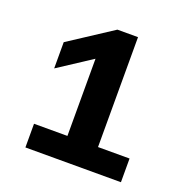

<svg xmlns="http://www.w3.org/2000/svg" viewBox="-98 -898 649 678"><g transform="rotate(20 226.5 -559.0)"><path d="M68 -308V-397H193.5V-687L68 -605V-703.5L231 -810H308.5V-397H427V-308Z"/></g></svg>

Font: Encode Sans Expanded Expanded SemiBold
Style: Regular
Weight: 600
Width: 7
Designer: Multiple Designers
Foundry: Impallari Type
Version: Version 3.000; ttfautohint (v1.8.3) -l 8 -r 50 -G 200 -x 14 